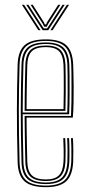

<svg xmlns="http://www.w3.org/2000/svg" viewBox="-20 -769 370 795"><path d="M170 6Q109 6 81.8 -18.1Q54.5 -42.2 53 -98Q51.2 -161.2 50.6 -215.1Q50 -269 50 -317Q50 -365 50.9 -410.1Q51.8 -455.2 53 -501Q54.5 -556.2 81.1 -581.1Q107.8 -606 170 -606Q228.2 -606 254.4 -581.9Q280.5 -557.8 283 -502Q283.2 -493.5 284 -469Q284.8 -444.5 285 -411.5Q285.2 -378.5 284.6 -344.2Q284 -310 281.5 -282H90Q90.2 -251.8 90.6 -222.4Q91 -193 91.6 -162.6Q92.2 -132.2 93 -99Q94.2 -60.2 111.8 -43.1Q129.2 -26 170 -26Q207.8 -26 224.4 -43.5Q241 -61 243 -100Q244 -119 243.6 -148.6Q243.2 -178.2 242 -197H250Q251.5 -173.2 251.6 -144Q251.8 -114.8 251 -99.5Q248.8 -56.8 229.9 -38.1Q211 -19.5 170 -19.5Q125.5 -19.5 105.9 -38Q86.2 -56.5 85 -98.8Q84 -137 83.4 -168.9Q82.8 -200.8 82.5 -230Q82.2 -259.2 82 -289H274Q275.2 -314.5 275.8 -347.6Q276.2 -380.8 276.1 -413Q276 -445.2 275.8 -469.5Q275.5 -493.8 275 -501.8Q272.8 -554.8 248 -577.1Q223.2 -599.5 170 -599.5Q111.2 -599.5 86.9 -575.9Q62.5 -552.2 61 -500.8Q59.8 -455 58.9 -409.8Q58 -364.5 58 -316.6Q58 -268.8 58.6 -215Q59.2 -161.2 61 -98.2Q62.2 -46 87.6 -23.2Q113 -0.5 170 -0.5Q223.5 -0.5 247.9 -23.2Q272.2 -46 275 -98.5Q275.5 -107.2 275.6 -124.9Q275.8 -142.5 275.4 -162.2Q275 -182 274 -197H282Q283.5 -174.8 283.6 -144.2Q283.8 -113.8 283 -98Q280 -42.2 253.8 -18.1Q227.5 6 170 6ZM170 -6.8Q117.2 -6.8 93.8 -28.1Q70.2 -49.5 69 -98.5Q67.2 -162 66.6 -215.9Q66 -269.8 66 -317.4Q66 -365 66.9 -409.9Q67.8 -454.8 69 -500.5Q70.2 -549.5 93.4 -571.4Q116.5 -593.2 170 -593.2Q220 -593.2 242.5 -571.9Q265 -550.5 267 -501.2Q267.5 -490.8 268 -455.5Q268.5 -420.2 268.2 -376.5Q268 -332.8 266.2 -296H74Q74 -253.2 74.8 -203.2Q75.5 -153.2 77 -98.8Q78.2 -53 99.9 -33.1Q121.5 -13.2 170 -13.2Q215.2 -13.2 235.9 -33.2Q256.5 -53.2 259 -99.2Q259.8 -112.8 259.6 -143.2Q259.5 -173.8 258 -197H266Q267.5 -174.5 267.6 -143.6Q267.8 -112.8 267 -98.8Q264.5 -49.5 241.9 -28.1Q219.2 -6.8 170 -6.8ZM74 -303H258.5Q260 -342.8 260.1 -384.4Q260.2 -426 259.9 -458.1Q259.5 -490.2 259 -501Q257 -546.5 236.8 -566.6Q216.5 -586.8 170 -586.8Q119.2 -586.8 98.8 -565.8Q78.2 -544.8 77 -500.2Q75.5 -449.8 74.8 -400.8Q74 -351.8 74 -303ZM82 -310Q82 -342.5 82.4 -372.5Q82.8 -402.5 83.4 -433.6Q84 -464.8 85 -500.2Q86.2 -543.2 106 -561.9Q125.8 -580.5 170 -580.5Q213.2 -580.5 231.2 -561.1Q249.2 -541.8 251 -500.8Q251.5 -488.5 251.9 -457.2Q252.2 -426 252.1 -386.6Q252 -347.2 250.8 -310ZM90 -317H243Q244 -354.8 244.1 -392.6Q244.2 -430.5 243.9 -459.8Q243.5 -489 243 -500.2Q241.2 -539.8 224.4 -556.9Q207.5 -574 170 -574Q129.5 -574 111.9 -556.8Q94.2 -539.5 93 -500Q92 -466 91.4 -435.4Q90.8 -404.8 90.5 -375.8Q90.2 -346.8 90 -317ZM70.8 -749H79.8L147.8 -644H138.8ZM88.8 -749H97.8L151 -666.5L161.2 -651.5H175.2L185.2 -666.5L238.8 -749H247.8L179.8 -644H156.8ZM106.8 -749H115.8L162.5 -675.8L165.2 -668H171.2L174 -675.8L220.8 -749H229.8L180.2 -671.2L173.2 -658.2H163.2L156.5 -671.2ZM256.8 -749H265.8L197.8 -644H188.8Z"/></svg>

Font: Big Shoulders Inline Text Thin Thin
Style: Regular
Weight: 250
Version: Version 2.002